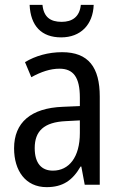

<svg xmlns="http://www.w3.org/2000/svg" viewBox="-20 -761 500 791"><path d="M366 -741H313C308 -691 277 -671 234 -671C187 -671 160 -691 155 -741H102C106 -654 151 -607 232 -607C312 -607 363 -659 366 -741ZM236 -546C179 -546 126 -531 83 -505L109 -443C149 -465 187 -478 225 -478C282 -478 309 -443 309 -359V-324L239 -321C107 -316 38 -256 38 -150C38 -58 85 10 172 10C239 10 279 -18 312 -75H315L329 0H391V-363C391 -483 345 -546 236 -546ZM252 -262 309 -265V-213C309 -113 264 -58 198 -58C152 -58 123 -87 123 -151C123 -220 160 -258 252 -262Z"/></svg>

Font: Noto Sans Lao UI Cond
Style: Regular
Weight: 400
Width: 3
Designer: Monotype Design Team
Foundry: Monotype Imaging Inc.
Version: Version 2.000